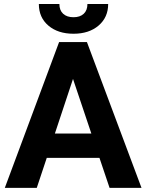

<svg xmlns="http://www.w3.org/2000/svg" viewBox="-20 -916 713 936"><path d="M464.8 -146.5H208L159.2 0H3.4L268.1 -710.9H403.8L669.9 0H514.2ZM247.6 -265.1H425.3L335.9 -531.2ZM507.3 -896.5Q507.3 -831.5 460.7 -791.5Q414.1 -751.5 338.4 -751.5Q262.7 -751.5 216.1 -791Q169.4 -830.6 169.4 -896.5H269.5Q269.5 -865.7 287.8 -848.9Q306.2 -832 338.4 -832Q370.1 -832 388.2 -848.9Q406.2 -865.7 406.2 -896.5Z"/></svg>

Font: Robotiche
Style: Bold
Weight: 700
Designer: Google
Version: Version 2.001150; 2014